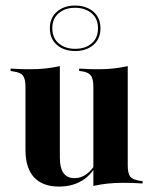

<svg xmlns="http://www.w3.org/2000/svg" viewBox="-20 -667 557 698"><path d="M197.6 -417.7V-208.9H72.6V-350.8Q72.6 -380.6 63.3 -392.3Q54 -404 28.2 -407.3L18.5 -408.9V-417.7Q41.1 -416.1 57.7 -415.7Q74.2 -415.3 90.3 -415.3Q119.4 -415.3 145.6 -418.1Q171.8 -421 197.6 -426.6ZM197.6 -208.9V-94.4Q197.6 -56.5 210.9 -37.9Q224.2 -19.4 250.8 -19.4Q279.8 -19.4 304 -41.9Q328.2 -64.5 346.8 -112.9L349.2 -109.7Q327.4 -46 288.7 -17.3Q250 11.3 194.4 11.3Q134.7 11.3 103.6 -22.6Q72.6 -56.5 72.6 -121.8V-208.9ZM319.4 0V-208.9H444.4V-66.9Q444.4 -37.1 453.2 -25.4Q462.1 -13.7 488.7 -9.7L498.4 -8.9V0Q475.8 -1.6 459.7 -2Q443.5 -2.4 426.6 -2.4Q397.6 -2.4 371.4 0.4Q345.2 3.2 319.4 8.9ZM444.4 -417.7V-208.9H319.4V-350.8Q319.4 -380.6 310.1 -392.7Q300.8 -404.8 275.8 -408.1L267.7 -408.9V-417.7Q290.3 -416.1 306.5 -415.7Q322.6 -415.3 337.9 -415.3Q366.9 -415.3 392.7 -418.1Q418.5 -421 444.4 -426.6ZM253.2 -481.5Q212.9 -481.5 187.1 -503.6Q161.3 -525.8 161.3 -564.5Q161.3 -602.4 187.1 -624.6Q212.9 -646.8 252.4 -646.8Q293.5 -646.8 319.4 -624.6Q345.2 -602.4 345.2 -564.5Q345.2 -525.8 319.4 -503.6Q293.5 -481.5 253.2 -481.5ZM253.2 -489.5Q290.3 -489.5 313.3 -509.3Q336.3 -529 336.3 -564.5Q336.3 -599.2 312.9 -619Q289.5 -638.7 252.4 -638.7Q216.9 -638.7 193.5 -619Q170.2 -599.2 170.2 -564.5Q170.2 -529 193.5 -509.3Q216.9 -489.5 253.2 -489.5Z"/></svg>

Font: Playfair 144pt SemiCondensed ExtraBold
Style: Regular
Weight: 800
Width: 4
Designer: Claus Eggers Sørensen
Foundry: Claus Eggers Sørensen
Version: Version 2.203